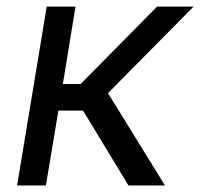

<svg xmlns="http://www.w3.org/2000/svg" viewBox="-20 -566 611 586"><path d="M32.2 0 122.6 -545.9H210.4L171.9 -309.6H226.1L459.5 -545.9H570.8L309.6 -281.7L483.4 0H372.1L233.4 -228.5H158.2L120.1 0Z"/></svg>

Font: Inter Variable
Style: Italic
Weight: 400
Italic angle: -9.39999°
Designer: Rasmus Andersson
Foundry: rsms
Version: Version 4.001;git-9221beed3